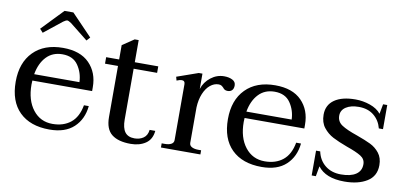

<svg xmlns="http://www.w3.org/2000/svg" viewBox="-67 -911 2400 1136"><g transform="rotate(10 1132.5 -343.5)"><path d="M135 -547 116 -568 240 -697H293L417 -568L398 -547L290 -633Q273 -644 267 -644Q258 -644 243 -633ZM124 -258Q123 -250 123 -234Q123 -140 167.5 -83Q212 -26 285 -26Q351 -26 394 -60.5Q437 -95 450 -167H479Q471 -87 419 -38.5Q367 10 273 10Q157 10 92.5 -53.5Q28 -117 28 -235Q28 -349 92.5 -414.5Q157 -480 270 -480Q374 -480 428.5 -424.5Q483 -369 483 -281V-258ZM128 -297H400Q398 -353 367.5 -397.5Q337 -442 273 -442Q214 -442 177 -403Q140 -364 128 -297Z M892 -91Q887 -39 850.5 -14.5Q814 10 761 10Q686 10 647 -21Q608 -52 608 -124V-431H530V-470H608V-556L678 -603H702V-470H843V-431H702V-126Q702 -75 720.5 -50.5Q739 -26 778 -26Q809 -26 831.5 -41.5Q854 -57 858 -91Z M1308 -437Q1308 -418 1298.5 -408Q1289 -398 1272 -398Q1261 -398 1254.5 -402Q1248 -406 1243 -413Q1236 -420 1230 -423.5Q1224 -427 1213 -427Q1187 -427 1163.5 -408Q1140 -389 1125 -353Q1110 -317 1108 -270V-57Q1108 -41 1123 -33Q1138 -25 1162 -25H1179V0H942V-25H961Q985 -25 999.5 -33Q1014 -41 1014 -57V-393Q1014 -414 994 -414Q984 -414 964 -406L958 -428L1086 -473H1108V-381Q1122 -424 1158 -452Q1194 -480 1238 -480Q1267 -480 1287.5 -469.5Q1308 -459 1308 -437Z M1399 -258Q1398 -250 1398 -234Q1398 -140 1442.5 -83Q1487 -26 1560 -26Q1626 -26 1669 -60.5Q1712 -95 1725 -167H1754Q1746 -87 1694 -38.5Q1642 10 1548 10Q1432 10 1367.5 -53.5Q1303 -117 1303 -235Q1303 -349 1367.5 -414.5Q1432 -480 1545 -480Q1649 -480 1703.5 -424.5Q1758 -369 1758 -281V-258ZM1403 -297H1675Q1673 -353 1642.5 -397.5Q1612 -442 1548 -442Q1489 -442 1452 -403Q1415 -364 1403 -297Z M1885 -53 1874 8H1849V-141H1874Q1885 -89 1923 -58.5Q1961 -28 2018 -28Q2076 -28 2107.5 -49Q2139 -70 2139 -110Q2139 -141 2111 -158.5Q2083 -176 2025 -196Q1971 -216 1937.5 -233.5Q1904 -251 1880 -281.5Q1856 -312 1856 -359Q1856 -417 1901 -448.5Q1946 -480 2027 -480Q2072 -480 2115 -465Q2158 -450 2181 -421L2192 -480H2217V-335H2192Q2180 -382 2144.5 -411Q2109 -440 2054 -440Q2006 -440 1977 -421Q1948 -402 1948 -369Q1948 -333 1978.5 -313Q2009 -293 2071 -272Q2124 -253 2156 -237.5Q2188 -222 2210.5 -193.5Q2233 -165 2233 -121Q2233 -55 2180.5 -22.5Q2128 10 2045 10Q1932 10 1885 -53Z"/></g></svg>

Font: TavirajRegular
Style: Regular
Weight: 400
Designer: Katatrad Team
Foundry: CadsonDemak
Version: Version 1.001